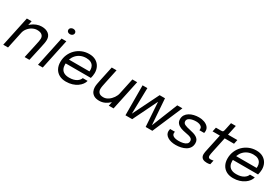

<svg xmlns="http://www.w3.org/2000/svg" viewBox="82 -1848 4315 2955"><g transform="rotate(30 2240.0 -371.0)"><path d="M400 0 455.5 -254.5Q465 -297.5 469.8 -323.8Q474.5 -350 474.5 -370.5Q474.5 -411 446.2 -434.5Q418 -458 361 -458Q318.5 -458 277.5 -436.2Q236.5 -414.5 207 -377.8Q177.5 -341 167.5 -295.5L118.5 -314Q128.5 -361 155.8 -401.8Q183 -442.5 221.8 -473.2Q260.5 -504 305.5 -521.5Q350.5 -539 396 -539Q473.5 -539 519 -502.2Q564.5 -465.5 564.5 -399Q564.5 -371.5 558 -335.8Q551.5 -300 539.5 -246.5L485 0ZM20 0 133 -531H218L105 0Z M637.5 0 750 -531H834.5L722 0ZM826.5 -653Q804 -653 788 -665.2Q772 -677.5 772 -699Q772 -715.5 780.5 -727.2Q789 -739 803.2 -745.2Q817.5 -751.5 833.5 -751.5Q855.5 -751.5 871.5 -739.2Q887.5 -727 887.5 -706Q887.5 -689.5 879 -677.8Q870.5 -666 856.5 -659.5Q842.5 -653 826.5 -653Z M958 -231.5 974 -307.5H1384.5L1369.5 -282.5Q1372.5 -293 1374.2 -304Q1376 -315 1376 -335Q1376 -371 1360.5 -399.8Q1345 -428.5 1313.2 -445.2Q1281.5 -462 1232 -462Q1178 -462 1134.5 -443.2Q1091 -424.5 1059.8 -390.5Q1028.5 -356.5 1011.8 -311Q995 -265.5 995 -212Q995 -167 1011.8 -134.5Q1028.5 -102 1062.8 -84.8Q1097 -67.5 1149 -67.5Q1193 -67.5 1225.8 -76.2Q1258.5 -85 1281.2 -99.8Q1304 -114.5 1317.8 -132Q1331.5 -149.5 1337 -167H1423Q1416 -135 1393 -103.5Q1370 -72 1333 -46.2Q1296 -20.5 1246.5 -5Q1197 10.5 1136.5 10.5Q1066 10.5 1016 -17.2Q966 -45 939.5 -94.8Q913 -144.5 913 -210.5Q913 -280.5 938.2 -340.2Q963.5 -400 1008.5 -444.8Q1053.5 -489.5 1113 -514.2Q1172.5 -539 1240.5 -539Q1310 -539 1358.5 -511Q1407 -483 1432.5 -435Q1458 -387 1458 -326.5Q1458 -305 1453.5 -276.8Q1449 -248.5 1443.5 -231.5Z M1728.5 9.5Q1668.5 9.5 1633 -12.2Q1597.5 -34 1582 -68.2Q1566.5 -102.5 1566.5 -140Q1566.5 -168.5 1571.8 -198.8Q1577 -229 1588 -280.5L1641.5 -531H1727L1676 -291.5Q1665.5 -243 1660 -212.2Q1654.5 -181.5 1654.5 -157.5Q1654.5 -119 1678.5 -94Q1702.5 -69 1756 -69Q1802 -69 1842.8 -96.8Q1883.5 -124.5 1912 -166.2Q1940.5 -208 1949 -249.5L1999.5 -229Q1990 -185 1965.8 -142.8Q1941.5 -100.5 1905.2 -66Q1869 -31.5 1824 -11Q1779 9.5 1728.5 9.5ZM1895.5 0 2008.5 -531H2093.5L1980.5 0Z M2551 0 2515.5 -531H2588L2623.5 -37.5H2608L2806 -531H2897.5L2670 0ZM2192 0 2189.5 -531H2275L2264 -37.5H2248.5L2492.5 -531H2571L2311.5 0Z M3086.5 10Q3043.5 10 3007 1Q2970.5 -8 2943.5 -24.8Q2916.5 -41.5 2901.5 -65Q2886.5 -88.5 2886.5 -117.5Q2886.5 -127.5 2888.8 -140.8Q2891 -154 2893 -161H2978.5Q2977 -156.5 2975.8 -148Q2974.5 -139.5 2974.5 -134.5Q2974.5 -101.5 3007 -84.2Q3039.5 -67 3098.5 -67Q3136 -67 3171.8 -74.8Q3207.5 -82.5 3231 -101Q3254.5 -119.5 3254.5 -152.5Q3254.5 -187 3224.2 -203.5Q3194 -220 3125 -231Q3076 -239 3035.8 -254.8Q2995.5 -270.5 2971.8 -298.2Q2948 -326 2948 -369Q2948 -412.5 2968.5 -444.5Q2989 -476.5 3023.8 -497.5Q3058.5 -518.5 3101.8 -528.8Q3145 -539 3190.5 -539Q3242.5 -539 3286 -523Q3329.5 -507 3355.5 -477.8Q3381.5 -448.5 3381.5 -409Q3381.5 -395 3380.2 -386.5Q3379 -378 3376.5 -370H3291.5Q3293.5 -377 3294 -381.8Q3294.5 -386.5 3294.5 -393Q3294.5 -417 3278.8 -432.2Q3263 -447.5 3237.5 -455Q3212 -462.5 3181.5 -462.5Q3145.5 -462.5 3111.5 -454.2Q3077.5 -446 3055.5 -428.2Q3033.5 -410.5 3033.5 -382.5Q3033.5 -347 3067 -330.8Q3100.5 -314.5 3161 -302.5Q3198 -295 3230.5 -285Q3263 -275 3287.5 -259.5Q3312 -244 3325.8 -221.2Q3339.5 -198.5 3339.5 -165.5Q3339.5 -118 3318 -84.5Q3296.5 -51 3260.2 -30.2Q3224 -9.5 3179 0.2Q3134 10 3086.5 10Z M3644 8Q3623 8 3603 4.2Q3583 0.5 3566.8 -9.5Q3550.5 -19.5 3541 -37.5Q3531.5 -55.5 3531.5 -83.5Q3531.5 -100.5 3535.5 -122Q3539.5 -143.5 3545.5 -171L3606.5 -456H3477L3493 -531H3580Q3596 -531 3605 -533Q3614 -535 3619 -540.8Q3624 -546.5 3627.5 -558.5Q3631 -570.5 3635 -590L3659.5 -707H3745L3708 -531H3874L3858 -456H3692L3637 -198.5Q3630.5 -166.5 3626.2 -144.5Q3622 -122.5 3622 -108.5Q3622 -88.5 3630.8 -77.8Q3639.5 -67 3661 -67Q3675.5 -67 3691.5 -69.5Q3707.5 -72 3714.5 -74.5L3699 -0.5Q3689.5 2.5 3676.2 5.2Q3663 8 3644 8Z M3929 -231.5 3945 -307.5H4355.5L4340.5 -282.5Q4343.5 -293 4345.2 -304Q4347 -315 4347 -335Q4347 -371 4331.5 -399.8Q4316 -428.5 4284.2 -445.2Q4252.5 -462 4203 -462Q4149 -462 4105.5 -443.2Q4062 -424.5 4030.8 -390.5Q3999.5 -356.5 3982.8 -311Q3966 -265.5 3966 -212Q3966 -167 3982.8 -134.5Q3999.5 -102 4033.8 -84.8Q4068 -67.5 4120 -67.5Q4164 -67.5 4196.8 -76.2Q4229.5 -85 4252.2 -99.8Q4275 -114.5 4288.8 -132Q4302.5 -149.5 4308 -167H4394Q4387 -135 4364 -103.5Q4341 -72 4304 -46.2Q4267 -20.5 4217.5 -5Q4168 10.5 4107.5 10.5Q4037 10.5 3987 -17.2Q3937 -45 3910.5 -94.8Q3884 -144.5 3884 -210.5Q3884 -280.5 3909.2 -340.2Q3934.5 -400 3979.5 -444.8Q4024.5 -489.5 4084 -514.2Q4143.5 -539 4211.5 -539Q4281 -539 4329.5 -511Q4378 -483 4403.5 -435Q4429 -387 4429 -326.5Q4429 -305 4424.5 -276.8Q4420 -248.5 4414.5 -231.5Z"/></g></svg>

Font: Epilogue
Style: Italic
Weight: 400
Italic angle: -12°
Designer: Tyler Finck
Foundry: Etcetera Type Co
Version: Version 2.112